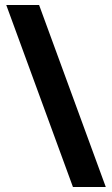

<svg xmlns="http://www.w3.org/2000/svg" viewBox="-20 -740 446 766"><path d="M5 -720H136L402 6H271Z"/></svg>

Font: Noto Sans Syriac
Style: Bold
Weight: 700
Designer: Patrick Giasson and the Monotype Design Team
Foundry: Monotype Imaging Inc.
Version: Version 3.000; ttfautohint (v1.8.4.7-5d5b)